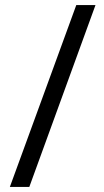

<svg xmlns="http://www.w3.org/2000/svg" viewBox="-20 -737 411 760"><path d="M358 -717H282L19 3H96Z"/></svg>

Font: Noto Sans Arabic UI XCn
Style: Regular
Weight: 400
Width: 2
Designer: Monotype Design Team, Nadine Chahine and Nizar Qandah
Foundry: Monotype Imaging Inc.
Version: Version 2.010